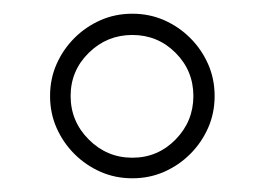

<svg xmlns="http://www.w3.org/2000/svg" viewBox="-20 -800 386 280"><path d="M53 -660Q53 -685 62.5 -706.5Q72 -728 88.5 -744.5Q105 -761 126.5 -770.5Q148 -780 173 -780Q198 -780 219.5 -770.5Q241 -761 257.5 -744.5Q274 -728 283.5 -706.5Q293 -685 293 -660Q293 -635 283.5 -613.5Q274 -592 257.5 -575.5Q241 -559 219.5 -549.5Q198 -540 173 -540Q148 -540 126.5 -549.5Q105 -559 88.5 -575.5Q72 -592 62.5 -613.5Q53 -635 53 -660ZM83 -660Q83 -623 109.5 -596.5Q136 -570 173 -570Q210 -570 236 -596.5Q262 -623 262 -660Q262 -697 236 -723Q210 -749 173 -749Q136 -749 109.5 -723Q83 -697 83 -660Z"/></svg>

Font: SVN-Libre Baskerville
Style: Regular
Weight: 400
Designer: Pablo Impallari, Rodrigo Fuenzalida
Foundry: Pablo Impallari, Rodrigo Fuenzalida
Version: Version 1.000; ttfautohint (v1.8.4)